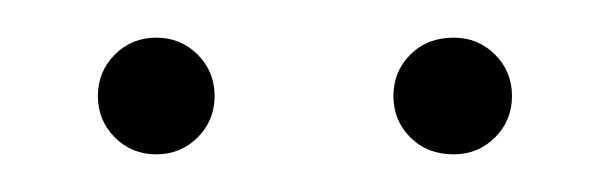

<svg xmlns="http://www.w3.org/2000/svg" viewBox="-20 -705 325 102"><path d="M63 -623Q50 -623 41 -632Q32 -641 32 -654Q32 -667 41 -676Q50 -685 63 -685Q76 -685 85 -676Q94 -667 94 -654Q94 -641 85 -632Q76 -623 63 -623ZM221 -623Q207 -623 198 -632Q189 -641 189 -654Q189 -667 198 -676Q207 -685 221 -685Q234 -685 243 -676Q252 -667 252 -654Q252 -641 243 -632Q234 -623 221 -623Z"/></svg>

Font: Murecho ExtraLight
Style: Regular
Weight: 200
Designer: Neil Summerour
Foundry: Positype
Version: Version 1.010; ttfautohint (v1.8.3)